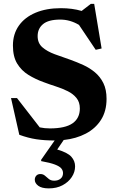

<svg xmlns="http://www.w3.org/2000/svg" viewBox="-20 -726 618 1010"><path d="M237 265Q199.5 265 181.2 251.2Q163 237.5 163 219.5Q163 207 170.8 198.2Q178.5 189.5 192.5 189.5Q206.5 189.5 216.5 198.2Q226.5 207 237.2 215.8Q248 224.5 265.5 224.5Q285.5 224.5 298.5 214Q311.5 203.5 311.5 184.5Q311.5 171 302.5 160Q293.5 149 268.8 139.5Q244 130 196.5 121.5V114.5L267.5 13H267Q213.5 13 170.8 6.5Q128 0 81.5 -17L38 -210H69.5L189 -56Q214 -50.5 242.5 -50.5Q323 -50.5 361.5 -77.2Q400 -104 400 -155.5Q400 -188.5 382.5 -210.2Q365 -232 336.5 -246.2Q308 -260.5 274.5 -271.2Q241 -282 209 -294Q166 -309.5 129.5 -332Q93 -354.5 70.5 -391.2Q48 -428 48 -486.5Q48 -546.5 79 -590.8Q110 -635 166.8 -659Q223.5 -683 300.5 -683Q360 -683 409.5 -668.5L457.5 -705.5H475.5L514.5 -471L483.5 -464L395.5 -595Q348.5 -623 297 -623Q235 -623 206.5 -599.2Q178 -575.5 178 -536Q178 -499 203 -477.2Q228 -455.5 267.8 -440.8Q307.5 -426 352 -411Q385 -399 418.5 -383.8Q452 -368.5 479.5 -345.5Q507 -322.5 523.8 -288.8Q540.5 -255 540.5 -206Q540.5 -141.5 511.5 -95.8Q482.5 -50 431.5 -23.2Q380.5 3.5 315 10.5L281 60.5Q336 76.5 355.5 98.8Q375 121 375 149Q375 179 357.5 205.5Q340 232 309 248.5Q278 265 237 265Z"/></svg>

Font: Newsreader 16pt
Style: Bold
Weight: 700
Designer: Hugues Gentile
Foundry: Production Type
Version: Version 1.003; ttfautohint (v1.8.3)